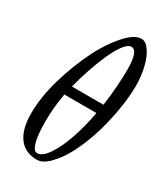

<svg xmlns="http://www.w3.org/2000/svg" viewBox="-184 -806 785 902"><g transform="rotate(30 208.5 -355.0)"><path d="M168 14.2Q103.5 14.2 69.8 -31Q36.1 -76.2 36.1 -161.1Q36.1 -251 65.7 -352.1Q95.2 -453.1 140.1 -543Q177.2 -616.7 224.9 -670.4Q272.5 -724.1 311 -724.1Q334 -724.1 354.2 -695.6Q374.5 -667 386.2 -619.4Q397.9 -571.8 397.9 -518.1Q397.9 -455.1 383.5 -374.8Q369.1 -294.4 344.2 -220.2Q323.7 -160.2 296.4 -108.6Q269 -57.1 234.4 -21.5Q199.7 14.2 168 14.2ZM139.2 -366.2H310.1Q325.2 -476.6 325.2 -565.9Q325.2 -668 288.1 -668Q269.5 -668 247.1 -637.5Q224.6 -606.9 204.3 -560.1Q184.1 -513.2 167.2 -462.4Q150.4 -411.6 139.2 -366.2ZM153.8 -13.2Q181.6 -13.2 211.4 -58.1Q241.2 -103 264.2 -171.1Q287.1 -239.3 300.8 -315.9H127Q112.8 -237.8 112.8 -162.1Q112.8 -89.8 123.5 -51.5Q134.3 -13.2 153.8 -13.2Z"/></g></svg>

Font: Junicode SmCond
Style: Italic
Weight: 400
Width: 4
Italic angle: -11°
Designer: Peter S. Baker
Version: Version 2.206